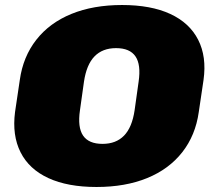

<svg xmlns="http://www.w3.org/2000/svg" viewBox="-20 -733 850 766"><path d="M365 13Q250 13 173 -22.5Q96 -58 62 -125.5Q28 -193 40 -286L59 -414Q72 -507 125 -574.5Q178 -642 265 -677.5Q352 -713 467 -713Q582 -713 659 -677.5Q736 -642 770.5 -574.5Q805 -507 792 -414L773 -286Q760 -193 707 -125.5Q654 -58 567 -22.5Q480 13 365 13ZM389 -159Q443 -159 475 -192Q507 -225 517 -293L533 -407Q543 -475 520.5 -508Q498 -541 443 -541Q389 -541 357 -508Q325 -475 315 -407L299 -293Q289 -225 311.5 -192Q334 -159 389 -159Z"/></svg>

Font: Pathway Extreme 28pt Black
Style: Italic
Weight: 900
Italic angle: -8°
Designer: Eduardo Rodriguez Tunni
Foundry: Eduardo Rodriguez Tunni
Version: Version 1.001;gftools[0.9.26]